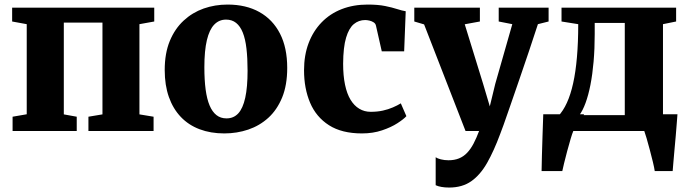

<svg xmlns="http://www.w3.org/2000/svg" viewBox="-20 -588 3101 862"><path d="M36.5 0V-64L100 -75V-479.5L34.5 -491.5V-553.5H672.5V-491.5L606 -479.5V-74.5L669.5 -64V0H377V-64L440 -74.5V-486.5H266.5V-74.5L324.5 -64V0Z M719.5 -273.5Q719.5 -348.5 742.2 -403.8Q765 -459 804.5 -495.5Q844 -532 894.5 -549.8Q945 -567.5 1001.5 -567.5Q1084.5 -567.5 1144.5 -534Q1204.5 -500.5 1237 -437.2Q1269.5 -374 1269.5 -283Q1269.5 -206 1246.8 -150.5Q1224 -95 1184.8 -59.2Q1145.5 -23.5 1094.5 -6.2Q1043.5 11 987 11Q925.5 11 876 -7.8Q826.5 -26.5 791.8 -63Q757 -99.5 738.2 -152.5Q719.5 -205.5 719.5 -273.5ZM997 -56.5Q1029 -56.5 1049.8 -79Q1070.5 -101.5 1081 -149Q1091.5 -196.5 1091.5 -270.5Q1091.5 -327 1086.5 -370Q1081.5 -413 1070 -441.8Q1058.5 -470.5 1040 -485.2Q1021.5 -500 995 -500Q963.5 -500 941.8 -477.5Q920 -455 908.8 -407.8Q897.5 -360.5 897.5 -286Q897.5 -229 903.2 -186Q909 -143 921 -114.5Q933 -86 951.8 -71.2Q970.5 -56.5 997 -56.5Z M1605 11Q1514.5 11 1457 -25.8Q1399.5 -62.5 1372.2 -126.8Q1345 -191 1345 -272.5Q1345 -340 1365.5 -394.2Q1386 -448.5 1423.8 -487.5Q1461.5 -526.5 1514 -547Q1566.5 -567.5 1630.5 -567.5Q1677 -567.5 1709 -561Q1741 -554.5 1763.2 -547.2Q1785.5 -540 1801.5 -537.5L1794.5 -357.5H1694L1668 -472.5Q1666 -482 1657.8 -487.5Q1649.5 -493 1638.8 -495.5Q1628 -498 1619.5 -498Q1590.5 -498 1568.5 -479.8Q1546.5 -461.5 1533.8 -419Q1521 -376.5 1520.5 -302Q1520.5 -248.5 1529 -207.8Q1537.5 -167 1553.8 -140.2Q1570 -113.5 1593 -99.8Q1616 -86 1644 -86Q1674.5 -86 1699 -91.5Q1723.5 -97 1743.8 -105.8Q1764 -114.5 1779.5 -124L1804.5 -66.5Q1792.5 -53 1764.2 -34.8Q1736 -16.5 1695.2 -2.8Q1654.5 11 1605 11Z M1996.5 254Q1977 254 1961.8 251.2Q1946.5 248.5 1936 243.5V118Q1943.5 123.5 1959.5 127.5Q1975.5 131.5 1993.5 131.5Q2020 131.5 2040.5 123.2Q2061 115 2077 98.2Q2093 81.5 2106 56.8Q2119 32 2131 0H2070L1884 -478.5L1840 -491.5V-553.5H2134.5V-491.5L2066.5 -479L2149 -211.5L2179 -110.5L2203.5 -211.5L2280 -479.5L2219 -491.5V-553.5H2443V-491.5L2395 -479.5Q2376.5 -423 2354.8 -358Q2333 -293 2311.2 -230Q2289.5 -167 2271.2 -114.2Q2253 -61.5 2240.8 -27.2Q2228.5 7 2226 12.5Q2197.5 89.5 2166.8 143.5Q2136 197.5 2095.5 225.8Q2055 254 1996.5 254Z M2460 0V-66L2486 -66.5Q2508.5 -90 2525.2 -126.8Q2542 -163.5 2553.2 -214.2Q2564.5 -265 2570.2 -331.2Q2576 -397.5 2576 -479.5L2501 -491.5V-553.5H3015.5V-491.5L2956.5 -479.5V0ZM2581 -71H2785V-485H2650V-435Q2650 -369 2645 -311.5Q2640 -254 2630.8 -207Q2621.5 -160 2608.8 -125.5Q2596 -91 2581 -71ZM2411.5 180Q2412 152.5 2413 109.8Q2414 67 2415.8 18.5Q2417.5 -30 2419 -75H2602.5L2554 0Q2549.5 10 2542 35.2Q2534.5 60.5 2526.5 90.2Q2518.5 120 2512.5 145Q2506.5 170 2504.5 180ZM2919.5 180Q2917.5 165.5 2911.2 139.2Q2905 113 2897.2 84.2Q2889.5 55.5 2882.8 32.2Q2876 9 2872.5 0L2838 -75H3021.5Q3020.5 -62 3018.5 -36Q3016.5 -10 3013.8 22.2Q3011 54.5 3008 86.2Q3005 118 3003 143.5Q3001 169 3000 180Z"/></svg>

Font: Merriweather 24pt Black
Style: Regular
Weight: 900
Designer: Eben Sorkin
Foundry: Eben Sorkin
Version: Version 2.100